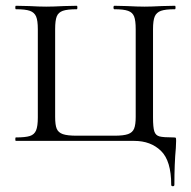

<svg xmlns="http://www.w3.org/2000/svg" viewBox="-20 -488 661 665"><path d="M445 0H35Q33 0 33 -6Q33 -12 35 -12Q68 -12 83.5 -17Q99 -22 105 -36.5Q111 -51 111 -81V-387Q111 -417 105 -431Q99 -445 83.5 -450.5Q68 -456 35 -456Q33 -456 33 -462Q33 -468 35 -468L81 -467Q117 -465 140 -465Q164 -465 202 -467L246 -468Q248 -468 248 -462Q248 -456 246 -456Q213 -456 197.5 -450.5Q182 -445 176.5 -431Q171 -417 171 -387V-83Q171 -55 176.5 -42Q182 -29 197.5 -23.5Q213 -18 246 -18H376Q408 -18 423.5 -23.5Q439 -29 444.5 -42.5Q450 -56 450 -83V-387Q450 -417 444.5 -431Q439 -445 423.5 -450.5Q408 -456 376 -456Q373 -456 373 -462Q373 -468 376 -468L419 -467Q457 -465 481 -465Q503 -465 541 -467L586 -468Q588 -468 588 -462Q588 -456 586 -456Q553 -456 537.5 -450.5Q522 -445 516 -431Q510 -417 510 -387V-81Q510 -47 514.5 -33Q519 -19 532.5 -15.5Q546 -12 581 -12Q588 -12 589 -10.5Q590 -9 590 0L589 25Q584 78 584 152Q584 157 578.5 157Q573 157 573 152Q573 69 537.5 34.5Q502 0 445 0Z"/></svg>

Font: Cormorant SC
Style: Regular
Weight: 400
Designer: Christian Thalmann (Catharsis Fonts)
Foundry: Catharsis Fonts
Version: Version 4.000